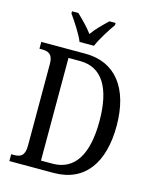

<svg xmlns="http://www.w3.org/2000/svg" viewBox="-134 -1021 896 1111"><g transform="rotate(15 313.5 -465.5)"><path d="M245 -771H331C350 -816 391 -880 418 -918V-931H381C350 -901 313 -866 288 -830C262 -866 226 -901 195 -931H157V-918C184 -880 227 -816 245 -771ZM31 0H296C484 0 578 -138 578 -357C578 -584 474 -714 296 -714H31V-673H46C84 -673 112 -662 112 -605V-113C112 -53 86 -41 48 -41H31ZM276 -50H207V-665H277C409 -665 475 -556 475 -357C475 -159 409 -50 276 -50Z"/></g></svg>

Font: Noto Serif Ethiopic Cn
Style: Regular
Weight: 400
Width: 3
Designer: Monotype Design Team
Foundry: Monotype Imaging Inc.
Version: Version 2.102